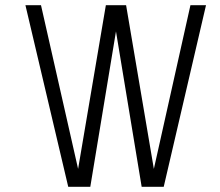

<svg xmlns="http://www.w3.org/2000/svg" viewBox="-20 -720 847 740"><path d="M611 0 774 -700H714L573 -69L466 -700H388L281 -69L138 -700H78L243 0H328L427 -599L526 0Z"/></svg>

Font: Advent Pro
Style: Regular
Weight: 400
Designer: Andreas Kalpakidis
Foundry: Andreas Kalpakidis
Version: Version 2.002 2008